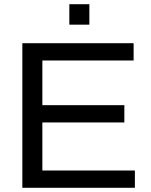

<svg xmlns="http://www.w3.org/2000/svg" viewBox="-20 -891 717 911"><path d="M309 -774V-871H404V-774ZM86 0V-686H614V-604H181V-392H570V-310H181V-82H620V0Z"/></svg>

Font: Archivo
Style: Regular
Weight: 400
Designer: Hector Gatti
Foundry: Omnibus-Type
Version: Version 2.001